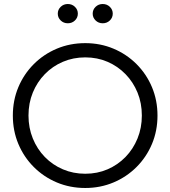

<svg xmlns="http://www.w3.org/2000/svg" viewBox="-20 -926 849 957"><path d="M405 11Q329 11 263.5 -16.5Q198 -44 148.5 -93.5Q99 -143 71.5 -208.5Q44 -274 44 -350Q44 -426 71.5 -491.5Q99 -557 148.5 -606.5Q198 -656 263.5 -683.5Q329 -711 405 -711Q480 -711 545.5 -683.5Q611 -656 660.5 -606.5Q710 -557 737.5 -491.5Q765 -426 765 -350Q765 -274 737.5 -208.5Q710 -143 660.5 -93.5Q611 -44 545.5 -16.5Q480 11 405 11ZM405 -60Q465 -60 516 -82Q567 -104 605.5 -143.5Q644 -183 665.5 -236Q687 -289 687 -350Q687 -412 665.5 -464.5Q644 -517 605.5 -556.5Q567 -596 516 -618Q465 -640 405 -640Q345 -640 293.5 -618Q242 -596 203.5 -556.5Q165 -517 143.5 -464.5Q122 -412 122 -350Q122 -289 143.5 -236Q165 -183 203.5 -143.5Q242 -104 293.5 -82Q345 -60 405 -60ZM318 -810Q297 -810 282.5 -824Q268 -838 268 -858Q268 -878 282.5 -892Q297 -906 318 -906Q339 -906 353.5 -892Q368 -878 368 -858Q368 -838 353.5 -824Q339 -810 318 -810ZM492 -810Q471 -810 456.5 -824Q442 -838 442 -858Q442 -878 456.5 -892Q471 -906 492 -906Q513 -906 527.5 -892Q542 -878 542 -858Q542 -838 527.5 -824Q513 -810 492 -810Z"/></svg>

Font: Red Hat Display Variable
Style: Regular
Weight: 400
Designer: Pentagram, MCKL
Foundry: Pentagram, MCKL
Version: Version 1.021